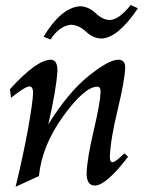

<svg xmlns="http://www.w3.org/2000/svg" viewBox="-20 -716 591 751"><path d="M41 14.6Q70.8 -107.9 89.4 -210.4Q107.9 -313 109.4 -352.1Q109.4 -377.9 95.2 -377.9Q79.1 -377.9 22.9 -333.5L19 -367.2Q123.5 -482.4 178.7 -482.4Q204.6 -482.4 204.6 -439.9Q201.2 -370.1 168.9 -229.5Q246.6 -354.5 326.2 -418.5Q405.8 -482.4 441.9 -482.4Q469.7 -482.4 469.7 -452.6Q468.3 -402.8 440.2 -286.6Q412.1 -170.4 409.7 -102.1Q409.7 -81.5 419.4 -81.5Q432.1 -81.5 466.3 -116.2L481 -103Q395 9.8 350.6 9.8Q318.8 9.8 318.8 -38.1Q320.8 -96.2 346.4 -205.1Q372.1 -314 373.5 -356.4Q373.5 -377 360.8 -377Q311 -377 227.5 -261.7Q144 -146.5 132.3 -27.3ZM177.7 -561.5 150.4 -572.3Q218.3 -685.1 291.5 -691.4Q325.7 -691.4 354 -664.6Q382.3 -637.7 410.6 -637.7Q445.8 -639.6 491.2 -696.3L519.5 -683.6Q440.9 -567.4 377.4 -565.4Q345.2 -565.4 316.2 -592.3Q287.1 -619.1 256.8 -619.1Q211.9 -614.3 177.7 -561.5Z"/></svg>

Font: Kelvinch
Style: Italic
Weight: 400
Italic angle: -10°
Designer: Paul James Miller
Foundry: High-Logic / Made with FontCreator
Version: Version 3.40;July 22, 2017;FontCreator 11.0.0.2388 64-bit